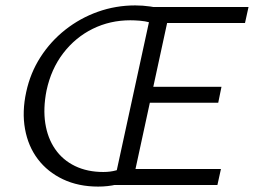

<svg xmlns="http://www.w3.org/2000/svg" viewBox="-20 -684 939 710"><path d="M343 6Q270 6 213 -21Q156 -48 120 -95.5Q84 -143 72.5 -207Q61 -271 77 -344Q92 -414 129.5 -472.5Q167 -531 221.5 -574Q276 -617 342 -640.5Q408 -664 480 -664Q508 -664 535.5 -660Q563 -656 587 -648L564 -587Q553 -596 534.5 -601Q516 -606 496.5 -607.5Q477 -609 462 -609Q387 -609 323 -577.5Q259 -546 214 -487.5Q169 -429 152 -349Q139 -283 147.5 -228Q156 -173 184 -132.5Q212 -92 257.5 -70Q303 -48 362 -48Q388 -48 409.5 -54Q431 -60 455 -74L473 -24Q443 -9 411 -1.5Q379 6 343 6ZM487 -304 500 -363H799L787 -304ZM400 0 543 -658H899L886 -599H598L481 -59H797L784 0Z"/></svg>

Font: Ysabeau
Style: Italic
Weight: 400
Italic angle: -12°
Designer: Christian Thalmann (Catharsis Fonts)
Version: Version 2.000;gftools[0.9.27.dev2+g8671c4b]